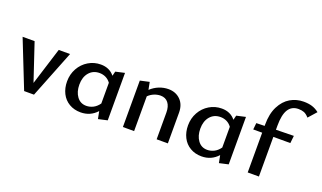

<svg xmlns="http://www.w3.org/2000/svg" viewBox="-73 -1147 2674 1593"><g transform="rotate(20 1264.5 -351.0)"><path d="M435 -419 269 0H182L16 -419H122L232 -90L335 -419Z M917 -428V-9L837 9L824 -57Q767 6 681 6Q624 6 580 -20Q536 -46 512.5 -92.5Q489 -139 489 -198Q489 -261 518 -313Q547 -365 597 -395Q647 -425 706 -425Q783 -425 827 -370L837 -410ZM819 -122V-305Q801 -330 775.5 -342.5Q750 -355 720 -355Q663 -355 628.5 -314.5Q594 -274 594 -208Q594 -144 624.5 -102.5Q655 -61 707 -61Q738 -61 767 -75.5Q796 -90 819 -122Z M1451 -271V0H1352V-236Q1352 -290 1328 -321Q1304 -352 1260 -352Q1232 -352 1203.5 -340.5Q1175 -329 1153 -307V0H1054V-410L1135 -428L1148 -362Q1181 -393 1221 -409Q1261 -425 1303 -425Q1368 -425 1409.5 -383.5Q1451 -342 1451 -271Z M1985 -428V-9L1905 9L1892 -57Q1835 6 1749 6Q1692 6 1648 -20Q1604 -46 1580.5 -92.5Q1557 -139 1557 -198Q1557 -261 1586 -313Q1615 -365 1665 -395Q1715 -425 1774 -425Q1851 -425 1895 -370L1905 -410ZM1887 -122V-305Q1869 -330 1843.5 -342.5Q1818 -355 1788 -355Q1731 -355 1696.5 -314.5Q1662 -274 1662 -208Q1662 -144 1692.5 -102.5Q1723 -61 1775 -61Q1806 -61 1835 -75.5Q1864 -90 1887 -122Z M2529 -668 2466 -597Q2443 -623 2422 -631Q2401 -639 2373 -639Q2314 -639 2284.5 -592.5Q2255 -546 2255 -449V-413L2412 -416L2405 -350H2255V0H2156V-351H2077L2083 -409L2156 -411V-423Q2156 -518 2189 -583Q2222 -648 2275.5 -679.5Q2329 -711 2393 -711Q2436 -711 2468 -701Q2500 -691 2529 -668Z"/></g></svg>

Font: Ysabeau Infant Semibold
Style: Regular
Weight: 600
Designer: Christian Thalmann (Catharsis Fonts)
Version: Version 0.003